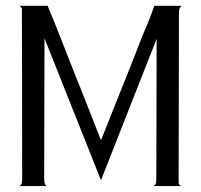

<svg xmlns="http://www.w3.org/2000/svg" viewBox="-20 -627 677 647"><path d="M582 -26.4Q582 -164.1 583 -580.1Q583 -587.9 584 -594.7Q585 -600.6 591.8 -607.4Q561.5 -607.4 500 -607.4Q500 -607.4 497.1 -599.6Q495.1 -592.8 479.5 -552.7Q472.7 -535.2 461.9 -510.7Q452.1 -485.4 438.5 -451.2Q418.9 -400.4 389.6 -328.1Q360.4 -254.9 320.3 -154.3Q280.3 -255.9 252 -328.1Q222.7 -400.4 203.1 -451.2Q189.5 -485.4 179.7 -510.7Q169.9 -535.2 163.1 -552.7Q146.5 -592.8 143.6 -599.6Q140.6 -607.4 140.6 -607.4Q109.4 -607.4 45.9 -607.4Q54.7 -600.6 53.7 -594.7Q53.7 -587.9 53.7 -580.1Q54.7 -395.5 54.7 -26.4Q54.7 -18.6 53.7 -11.7Q53.7 -4.9 44.9 0Q76.2 0 137.7 0Q130.9 -4.9 129.9 -11.7Q128.9 -18.6 128.9 -26.4Q128.9 -183.6 129.9 -498Q177.7 -378.9 320.3 -19.5Q367.2 -138.7 507.8 -496.1Q507.8 -378.9 506.8 -26.4Q506.8 -18.6 505.9 -11.7Q504.9 -4.9 497.1 0Q503.9 0 516.6 0Q535.2 0 589.8 0Q582 -4.9 582 -11.7Q582 -18.6 582 -26.4Z"/></svg>

Font: BSRU BANSOMDEJ
Style: Regular
Weight: 400
Designer: Wisit Potiwat
Version: Version 1.000;PS 002.000;hotconv 1.0.70;makeotf.lib2.5.58329